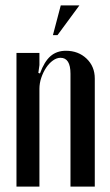

<svg xmlns="http://www.w3.org/2000/svg" viewBox="-20 -691 407 711"><path d="M128 -419Q144 -463 167 -483Q190 -503 224 -503Q270 -503 300.5 -474Q331 -445 331 -400V0H241V-418Q241 -477 204 -477Q190 -477 176 -467Q162 -457 151 -440.5Q140 -424 133 -403.5Q126 -383 126 -362V0H41V-495H126V-450L122 -421ZM176 -561 205 -671H274L193 -561Z"/></svg>

Font: Moniqa SemBd Heading
Style: Regular
Weight: 600
Designer: Rajesh Rajput
Foundry: Rajesh Rajput
Version: Version 1.000